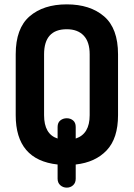

<svg xmlns="http://www.w3.org/2000/svg" viewBox="-20 -751 612 880"><path d="M52 -223V-502Q52 -621 115.5 -676Q179 -731 286 -731Q393 -731 457 -676Q521 -621 521 -502V-223Q521 -117 469 -62Q417 -7 327 3V68Q327 87 315 98Q303 109 286 109Q269 109 256.5 98Q244 87 244 68V3Q52 -18 52 -223ZM182 -223Q182 -136 244 -116V-169Q244 -189 256.5 -199Q269 -209 286 -209Q303 -209 315 -199Q327 -189 327 -169V-116Q391 -137 391 -223V-502Q391 -559 363.5 -588Q336 -617 286 -617Q182 -617 182 -502Z"/></svg>

Font: Terminal Dosis
Style: Bold
Weight: 700
Designer: EdgarTolentino, PabloImpallari, IginoMarini
Foundry: EdgarTolentino, PabloImpallari, IginoMarini
Version: Version 1.006